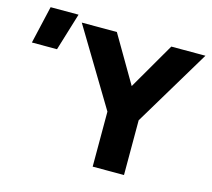

<svg xmlns="http://www.w3.org/2000/svg" viewBox="-331 -861 1087 986"><g transform="rotate(15 213.0 -367.5)"><path d="M241 0V-292.5L-4.5 -700H182L327.5 -451.5L471.5 -700H653L407.5 -291V0ZM-225.5 -535 -179.5 -735H-31L-92 -535Z"/></g></svg>

Font: Geologica Thin Roman
Style: Bold
Weight: 700
Version: Version 1.010;gftools[0.9.28]